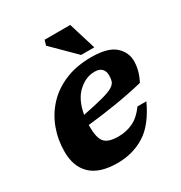

<svg xmlns="http://www.w3.org/2000/svg" viewBox="-174 -856 941 996"><g transform="rotate(-30 297.0 -358.0)"><path d="M533 -190Q480.5 -76.5 408.2 -31.8Q336 13 245.5 13Q139 13 86.8 -36Q34.5 -85 34.5 -175Q34.5 -247 58.2 -311.2Q82 -375.5 128.2 -425.2Q174.5 -475 242.5 -503.2Q310.5 -531.5 398.5 -531.5Q497.5 -531.5 539.8 -494Q582 -456.5 582 -403Q582 -377 574.8 -348.5Q567.5 -320 551.5 -289.5Q468.5 -269.5 381.2 -255.5Q294 -241.5 212.5 -233Q212.5 -227.5 212.5 -221.5Q212.5 -154.5 235 -129.2Q257.5 -104 316.5 -104Q365 -104 405.5 -123.5Q446 -143 479.5 -190ZM376 -457.5Q324 -457.5 278.5 -416.2Q233 -375 218 -290.5Q296 -306 339.8 -317.8Q383.5 -329.5 403.2 -341.5Q423 -353.5 428 -368.2Q433 -383 433 -404Q433 -428.5 419 -443Q405 -457.5 376 -457.5ZM439 -567.5H360L226.5 -700L235.5 -730.5H389Z"/></g></svg>

Font: Newsreader Caption
Style: Bold Italic
Weight: 700
Italic angle: -17°
Designer: Hugues Gentile
Foundry: Production Type
Version: Version 1.001